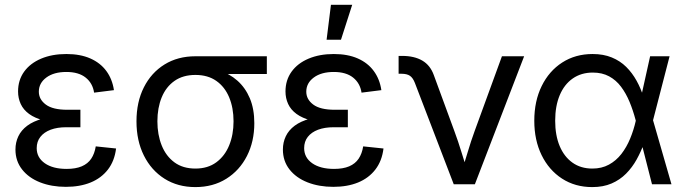

<svg xmlns="http://www.w3.org/2000/svg" viewBox="-20 -762 2831 794"><path d="M252.4 10.7Q193.4 10.7 146 -7.8Q98.6 -26.4 71.3 -61.3Q43.9 -96.2 43.9 -143.6Q43.9 -173.3 55.9 -198.5Q67.9 -223.6 92.8 -242.2Q117.7 -260.7 156.2 -271.2Q194.8 -281.7 249 -281.7H312.5V-235.8H253.4Q216.8 -235.8 189.5 -225.6Q162.1 -215.3 147 -196Q131.8 -176.8 131.8 -149.4Q131.8 -110.4 165.3 -86.9Q198.7 -63.5 255.4 -63.5Q293 -63.5 318.1 -74.2Q343.3 -85 357.2 -105.7Q371.1 -126.5 376 -156.7L460 -147.9Q453.6 -96.2 426.3 -60.8Q398.9 -25.4 354.7 -7.3Q310.5 10.7 252.4 10.7ZM252.9 -253.9Q199.7 -253.9 161.9 -263.7Q124 -273.4 100.3 -290.8Q76.7 -308.1 65.7 -332Q54.7 -356 54.7 -383.8Q54.7 -430.7 79.8 -465.6Q105 -500.5 150.1 -519.5Q195.3 -538.6 254.4 -538.6Q312 -538.6 353.5 -520.3Q395 -502 419.7 -468.5Q444.3 -435.1 451.2 -389.2L369.1 -378.9Q363.3 -418 334.2 -441.2Q305.2 -464.4 254.4 -464.4Q202.6 -464.4 171.6 -441.4Q140.6 -418.5 140.6 -382.8Q140.6 -351.1 169.4 -329.6Q198.2 -308.1 257.8 -308.1H312.5V-253.9Z M788.1 11.7Q715.3 11.7 660.4 -22.9Q605.5 -57.6 575 -118.9Q544.4 -180.2 544.4 -260.3Q544.4 -340.3 575 -400.9Q605.5 -461.4 660.4 -495.4Q715.3 -529.3 788.1 -529.3H1083.5V-456.1H873.5L788.1 -452.1Q736.8 -452.1 701.7 -427.5Q666.5 -402.8 648.7 -359.4Q630.9 -315.9 630.9 -260.3Q630.9 -205.1 648.7 -160.6Q666.5 -116.2 701.4 -90.6Q736.3 -64.9 788.1 -64.9Q839.4 -64.9 874.5 -90.8Q909.7 -116.7 927.7 -160.9Q945.8 -205.1 945.8 -260.3Q945.8 -315.9 927.7 -359.4Q909.7 -402.8 874.5 -427.5Q839.4 -452.1 788.1 -452.1V-486.3Q839.8 -486.3 884.3 -471.9Q928.7 -457.5 961.7 -428.5Q994.6 -399.4 1013.2 -355.5Q1031.7 -311.5 1031.7 -252.4Q1031.7 -176.8 1001.2 -116.9Q970.7 -57.1 915.8 -22.7Q860.8 11.7 788.1 11.7Z M1358.4 10.7Q1299.3 10.7 1252 -7.8Q1204.6 -26.4 1177.2 -61.3Q1149.9 -96.2 1149.9 -143.6Q1149.9 -173.3 1161.9 -198.5Q1173.8 -223.6 1198.7 -242.2Q1223.6 -260.7 1262.2 -271.2Q1300.8 -281.7 1355 -281.7H1418.5V-235.8H1359.4Q1322.8 -235.8 1295.4 -225.6Q1268.1 -215.3 1252.9 -196Q1237.8 -176.8 1237.8 -149.4Q1237.8 -110.4 1271.2 -86.9Q1304.7 -63.5 1361.3 -63.5Q1398.9 -63.5 1424.1 -74.2Q1449.2 -85 1463.1 -105.7Q1477.1 -126.5 1481.9 -156.7L1565.9 -147.9Q1559.6 -96.2 1532.2 -60.8Q1504.9 -25.4 1460.7 -7.3Q1416.5 10.7 1358.4 10.7ZM1358.9 -253.9Q1305.7 -253.9 1267.8 -263.7Q1230 -273.4 1206.3 -290.8Q1182.6 -308.1 1171.6 -332Q1160.6 -356 1160.6 -383.8Q1160.6 -430.7 1185.8 -465.6Q1210.9 -500.5 1256.1 -519.5Q1301.3 -538.6 1360.4 -538.6Q1418 -538.6 1459.5 -520.3Q1501 -502 1525.6 -468.5Q1550.3 -435.1 1557.1 -389.2L1475.1 -378.9Q1469.2 -418 1440.2 -441.2Q1411.1 -464.4 1360.4 -464.4Q1308.6 -464.4 1277.6 -441.4Q1246.6 -418.5 1246.6 -382.8Q1246.6 -351.1 1275.4 -329.6Q1304.2 -308.1 1363.8 -308.1H1418.5V-253.9ZM1330.6 -597.7 1348.6 -742.2H1436.5L1390.1 -597.7Z M1856.4 0 1695.8 -418.9Q1687.5 -440.4 1675 -448.7Q1662.6 -457 1640.1 -457H1628.4V-530.8H1642.6Q1693.4 -530.8 1726.3 -511.5Q1759.3 -492.2 1773.9 -451.7L1858.9 -220.2Q1875 -176.8 1887.9 -134.3Q1900.9 -91.8 1914.1 -50.3H1888.2Q1901.9 -91.8 1914.6 -134.5Q1927.2 -177.2 1942.9 -220.2L2055.7 -529.3H2147.5L1943.8 0Z M2429.2 11.7Q2358.4 11.7 2304.2 -23.4Q2250 -58.6 2219.7 -120.6Q2189.5 -182.6 2189.5 -262.7Q2189.5 -343.8 2220 -406Q2250.5 -468.3 2304.9 -503.4Q2359.4 -538.6 2430.7 -538.6Q2475.6 -538.6 2510 -524.4Q2544.4 -510.3 2569.6 -485.4Q2594.7 -460.4 2612.5 -428.2Q2630.4 -396 2641.6 -359.4H2671.9L2680.2 -266.1L2756.8 0H2676.3L2608.4 -266.1Q2598.1 -305.2 2583.5 -340.6Q2568.8 -376 2548.3 -403.3Q2527.8 -430.7 2499 -446.3Q2470.2 -461.9 2431.6 -461.9Q2383.8 -461.9 2348.6 -437.5Q2313.5 -413.1 2294.7 -368.4Q2275.9 -323.7 2275.9 -262.7Q2275.9 -202.6 2294.4 -158.2Q2313 -113.8 2347.4 -89.4Q2381.8 -64.9 2429.7 -64.9Q2468.3 -64.9 2498 -81.1Q2527.8 -97.2 2549.6 -125.2Q2571.3 -153.3 2585.9 -188.7Q2600.6 -224.1 2609.4 -263.2L2668.5 -529.3H2749L2680.2 -263.2L2671.9 -170.4H2643.6Q2630.9 -135.3 2612.8 -102.5Q2594.7 -69.8 2569.1 -43.9Q2543.5 -18.1 2509 -3.2Q2474.6 11.7 2429.2 11.7Z"/></svg>

Font: Inter 24pt
Style: Regular
Weight: 400
Designer: Rasmus Andersson
Foundry: rsms
Version: Version 4.001;git-66647c0bb